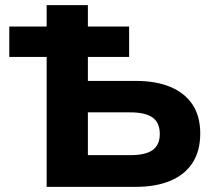

<svg xmlns="http://www.w3.org/2000/svg" viewBox="-20 -725 842 745"><path d="M161 0V-504H16V-622H161V-705H321V-622H481V-504H321V-411H508Q585 -411 640.5 -388Q696 -365 726.5 -320Q757 -275 757 -207Q757 -139 727 -93Q697 -47 641 -23.5Q585 0 508 0ZM321 -123H486Q545 -123 572.5 -143Q600 -163 600 -205Q600 -249 572 -269Q544 -289 486 -289H321Z"/></svg>

Font: Nunito Sans 8pt ExtraBold
Style: Regular
Weight: 800
Version: Version 3.101;gftools[0.9.27]